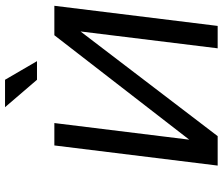

<svg xmlns="http://www.w3.org/2000/svg" viewBox="-81 -804 885 763"><g transform="rotate(-90 361.5 -422.5)"><path d="M202 0 618 -545 551 0H640L720 -649H603L188 -113L254 -649H165L85 0ZM500 -718 426 -845H317L426 -718Z"/></g></svg>

Font: Gamestation Text
Style: Italic
Weight: 400
Designer: Jonas Hecksher
Foundry: Jonas Hecksher, Playtypeª, e-types AS
Version: Version 1.003